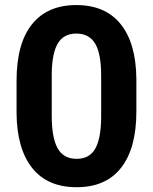

<svg xmlns="http://www.w3.org/2000/svg" viewBox="-20 -741 614 770"><path d="M526.9 -293.9Q526.9 -146.5 465.8 -68.4Q404.8 9.8 287.1 9.8Q170.9 9.8 109.4 -66.9Q47.9 -143.6 46.4 -286.6V-417.5Q46.4 -566.4 108.2 -643.6Q169.9 -720.7 286.1 -720.7Q402.3 -720.7 463.9 -644.3Q525.4 -567.9 526.9 -424.8ZM385.7 -437.5Q385.7 -525.9 361.6 -566.2Q337.4 -606.4 286.1 -606.4Q236.3 -606.4 212.6 -568.1Q189 -529.8 187.5 -448.2V-275.4Q187.5 -188.5 211.2 -146.2Q234.9 -104 287.1 -104Q338.9 -104 361.8 -144.5Q384.8 -185.1 385.7 -268.6Z"/></svg>

Font: RobotoDraft
Style: Bold
Weight: 700
Version: Version 2.001150; 2014